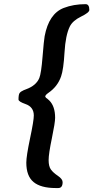

<svg xmlns="http://www.w3.org/2000/svg" viewBox="-20 -760 456 937"><path d="M397.5 -739.7Q416 -739.7 416 -711.4Q416 -698.7 375.5 -679Q335 -659.2 320.8 -630.9Q299.8 -588.4 294.9 -504.9Q290 -420.9 278.3 -387.7Q261.2 -337.4 215.3 -306.2Q200.7 -295.9 200.7 -288.6L204.6 -282.7L212.4 -276.9L220.7 -269.5Q249 -241.2 249 -185.1Q249 -161.6 233.2 -85.4Q217.3 -9.3 217.3 21.2Q217.3 51.8 228.3 67.1Q239.3 82.5 262.5 98.1Q285.6 113.8 285.6 128.9Q285.6 157.7 264.2 157.7H252.4Q179.2 157.7 143.8 128.4Q108.4 99.1 108.4 33.7Q108.4 2 126.7 -84.7Q145 -171.4 145 -196.3Q145 -238.3 104 -252.4Q70.3 -264.2 70.3 -274.4Q70.3 -298.3 75.7 -305.9Q81.1 -313.5 95.7 -319.8L106.9 -324.2Q156.7 -342.3 171.9 -379.4Q181.2 -402.3 187.7 -483.4Q194.3 -564.5 197.8 -583Q218.3 -692.9 291 -721.2Q338.9 -739.7 397.5 -739.7Z"/></svg>

Font: Averia Serif Libre
Style: Bold Italic
Weight: 700
Italic angle: -6.90001°
Version: Version 1.002